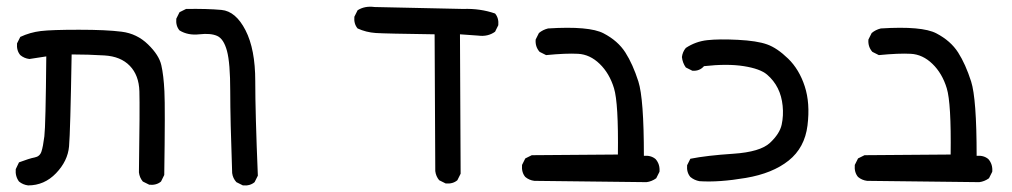

<svg xmlns="http://www.w3.org/2000/svg" viewBox="-20 -440 3040 577"><path d="M64.5 117.2Q48.8 115.2 37.1 105.5Q25.4 89.8 27.3 68.4L37.1 47.9Q68.4 36.1 84 33.2Q99.6 30.3 104.5 15.6Q109.4 1 113.3 -30.3Q117.2 -61.5 119.1 -270.5L68.4 -262.7Q52.7 -264.6 41 -274.4Q29.3 -288.1 31.2 -309.6L41 -329.1Q70.3 -342.8 102.5 -346.7Q134.8 -350.6 217.3 -350.6Q299.8 -350.6 345.7 -344.7Q391.6 -338.9 424.8 -306.6Q458 -274.4 464.8 -244.1Q471.7 -213.9 474.1 -165.5Q476.6 -117.2 473.6 85.9L463.9 105.5Q450.2 117.2 428.7 115.2L409.2 105.5Q399.4 93.8 397.5 78.1Q400.4 -117.2 398.9 -165.5Q397.5 -213.9 370.1 -242.2Q342.8 -270.5 293.9 -273.4Q245.1 -276.4 195.3 -276.4Q191.4 -43.9 187.5 0Q183.6 43.9 148.4 80.6Q113.3 117.2 64.5 117.2Z M710 117.2 690.4 107.4Q679.7 95.7 677.7 80.1Q671.9 -81.1 671.9 -166Q671.9 -251 662.1 -287.1Q652.3 -323.2 632.8 -332Q613.3 -340.8 579.1 -336.9Q544.9 -333 519.5 -348.6Q507.8 -362.3 509.8 -383.8L519.5 -403.3L539.1 -413.1Q602.5 -414.1 645.5 -410.2Q688.5 -406.2 717.8 -349.1Q747.1 -292 747.1 -196.3Q747.1 -100.6 754.9 87.9L745.1 107.4Q731.4 119.1 710 117.2Z M1319.3 111.3 1299.8 101.6Q1290 89.8 1288.1 74.2L1286.1 -336.9Q1138.7 -338.9 1109.4 -340.8Q1080.1 -342.8 1054.7 -354.5Q1043 -368.2 1044.9 -389.6L1054.7 -409.2Q1076.2 -422.9 1105.5 -418.9L1372.1 -413.1Q1422.9 -415 1467.8 -399.4Q1479.5 -385.7 1477.5 -364.3L1467.8 -344.7Q1446.3 -329.1 1417 -333L1362.3 -336.9L1364.3 82L1354.5 101.6Q1340.8 113.3 1319.3 111.3Z M1922.9 107.4 1585.9 103.5Q1570.3 101.6 1558.6 91.8Q1546.9 78.1 1548.8 55.7L1558.6 36.1L1578.1 26.4L1836.9 24.4Q1838.9 -129.9 1825.2 -174.8Q1811.5 -219.7 1782.2 -248Q1752.9 -276.4 1717.3 -278.3Q1681.6 -280.3 1621.1 -274.4L1601.6 -284.2Q1587.9 -299.8 1589.8 -321.3L1599.6 -340.8Q1611.3 -350.6 1627 -354.5Q1751 -362.3 1793.9 -339.8Q1836.9 -317.4 1859.4 -282.2Q1881.8 -247.1 1898.4 -195.3Q1915 -143.6 1915 28.3Q1936.5 26.4 1950.2 38.1Q1963.9 53.7 1961.9 76.2L1952.1 95.7Q1938.5 105.5 1922.9 107.4Z M2082 104.5Q2066.4 101.6 2054.7 91.8Q2043 78.1 2044.9 56.6L2054.7 37.1Q2103.5 27.3 2184.1 22Q2264.6 16.6 2293.9 -10.7Q2323.2 -38.1 2329.1 -65.4Q2335 -92.8 2332 -122.1Q2329.1 -151.4 2317.4 -174.8Q2305.7 -198.2 2285.2 -215.8Q2264.6 -233.4 2215.3 -241.2Q2166 -249 2095.7 -241.2Q2082 -225.6 2060.5 -227.5L2041 -237.3Q2031.2 -251 2029.3 -268.6Q2031.2 -284.2 2041 -295.9Q2070.3 -315.4 2105.5 -319.3Q2140.6 -323.2 2197.8 -320.3Q2254.9 -317.4 2285.2 -306.6Q2315.4 -295.9 2348.6 -263.7Q2381.8 -231.4 2398.4 -180.7Q2415 -129.9 2406.7 -63Q2398.4 3.9 2350.1 42.5Q2301.8 81.1 2221.2 94.7Q2140.6 108.4 2082 104.5Z M2922.9 107.4 2585.9 103.5Q2570.3 101.6 2558.6 91.8Q2546.9 78.1 2548.8 55.7L2558.6 36.1L2578.1 26.4L2836.9 24.4Q2838.9 -129.9 2825.2 -174.8Q2811.5 -219.7 2782.2 -248Q2752.9 -276.4 2717.3 -278.3Q2681.6 -280.3 2621.1 -274.4L2601.6 -284.2Q2587.9 -299.8 2589.8 -321.3L2599.6 -340.8Q2611.3 -350.6 2627 -354.5Q2751 -362.3 2793.9 -339.8Q2836.9 -317.4 2859.4 -282.2Q2881.8 -247.1 2898.4 -195.3Q2915 -143.6 2915 28.3Q2936.5 26.4 2950.2 38.1Q2963.9 53.7 2961.9 76.2L2952.1 95.7Q2938.5 105.5 2922.9 107.4Z"/></svg>

Font: JasonHandwriting2
Style: Regular
Weight: 400
Version: Version 1.05.10